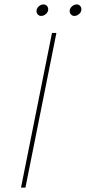

<svg xmlns="http://www.w3.org/2000/svg" viewBox="-20 -848 388 868"><path d="M235 -699 95 0H75L215 -699ZM198 -806Q198 -794 188 -785Q178 -776 166 -776Q157 -776 151 -782.5Q145 -789 145 -798Q145 -810 155 -819Q165 -828 177 -828Q186 -828 192 -821.5Q198 -815 198 -806ZM348 -806Q348 -794 338 -785Q328 -776 316 -776Q307 -776 301 -782.5Q295 -789 295 -798Q295 -810 305 -819Q315 -828 327 -828Q336 -828 342 -821.5Q348 -815 348 -806Z"/></svg>

Font: Gontserrat Thin
Style: Italic
Weight: 250
Italic angle: -11.3°
Designer: Julieta Ulanovsky
Foundry: Julieta Ulanovsky
Version: Version 6.001